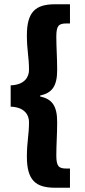

<svg xmlns="http://www.w3.org/2000/svg" viewBox="-20 -728 400 900"><path d="M238 152H308V62H292C255 62 244 52 244 0C244 -51 248 -98 248 -156C248 -236 221 -264 168 -276V-280C221 -292 248 -320 248 -400C248 -458 244 -505 244 -556C244 -608 255 -618 292 -618H308V-708H238C146 -708 106 -672 106 -562C106 -492 116 -462 116 -400C116 -366 94 -330 30 -328V-228C94 -226 116 -190 116 -156C116 -94 106 -64 106 6C106 116 146 152 238 152Z"/></svg>

Font: Source Sans Pro Black
Style: Regular
Weight: 900
Designer: Paul D. Hunt
Foundry: Adobe Systems Incorporated
Version: Version 3.006;hotconv 1.0.111;makeotfexe 2.5.65597